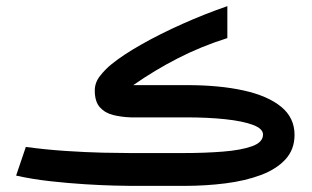

<svg xmlns="http://www.w3.org/2000/svg" viewBox="-20 -608 1021 628"><path d="M581.5 0H410.2Q394.5 0 353.5 -1Q312.5 -2 257.6 -5.4Q202.6 -8.8 143.6 -15.4Q84.5 -22 32.7 -33.7L64.5 -127.4Q128.4 -118.7 194.3 -114.3Q260.3 -109.9 316.2 -108.6Q372.1 -107.4 405.3 -107.4H581.1Q649.9 -107.4 709 -112.1Q768.1 -116.7 804.2 -129.6Q840.3 -142.6 840.3 -168Q840.3 -187 807.4 -199.5Q774.4 -211.9 717.3 -218Q660.2 -224.1 587.9 -224.1H407.7Q377.4 -225.1 350.6 -231.7Q323.7 -238.3 306.9 -256.8Q290 -275.4 290 -312Q290 -337.9 307.1 -359.6Q324.2 -381.3 344.2 -397.5Q381.8 -428.2 442.6 -462.6Q503.4 -497.1 576.7 -529.8Q649.9 -562.5 723.6 -587.9V-483.4Q637.2 -456.1 561.5 -417.2Q485.8 -378.4 416 -329.6H590.3Q697.8 -329.6 777.1 -312Q856.4 -294.4 899.9 -258.5Q943.4 -222.7 943.4 -167Q943.4 -119.1 913.8 -86.9Q884.3 -54.7 833.5 -35.6Q782.7 -16.6 717.8 -8.3Q652.8 0 581.5 0Z"/></svg>

Font: Vazir Medium WOL-UI
Style: Medium-WOL-UI
Weight: 500
Designer: Saber Rastikerdar
Foundry: Saber Rastikerdar
Version: Version 30.1.0